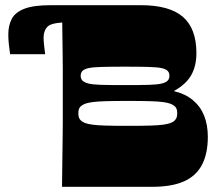

<svg xmlns="http://www.w3.org/2000/svg" viewBox="-20 -720 861 740"><path d="M219 0Q220 -72 220.5 -118Q221 -164 221.5 -194.5Q222 -225 222 -247.5Q222 -270 222 -293.5Q222 -317 222 -350Q222 -384 222 -407.5Q222 -431 222 -454Q222 -477 221.5 -507Q221 -537 220.5 -583Q220 -629 219 -700H523Q633 -700 685 -655Q737 -610 737 -515Q737 -482 728 -455Q719 -428 700 -407Q681 -386 650 -369Q695 -358 724 -333.5Q753 -309 767 -273.5Q781 -238 781 -193Q781 -127 758 -84Q735 -41 688 -20.5Q641 0 567 0ZM473 -235Q527 -235 559.5 -236Q592 -237 609 -239.5Q626 -242 634.5 -245Q643 -248 649 -252Q654 -255 658.5 -262.5Q663 -270 663 -283Q663 -293 661 -299Q659 -305 655.5 -308.5Q652 -312 649 -314Q643 -318 634.5 -321Q626 -324 609 -326.5Q592 -329 559.5 -330Q527 -331 473 -331Q419 -331 386.5 -330Q354 -329 336.5 -326.5Q319 -324 310.5 -321Q302 -318 296 -314Q293 -312 289.5 -308.5Q286 -305 284 -299Q282 -293 282 -283Q282 -274 284 -268Q286 -262 289.5 -258Q293 -254 296 -252Q302 -248 310.5 -245Q319 -242 336.5 -239.5Q354 -237 386.5 -236Q419 -235 473 -235ZM462 -392Q521 -392 554 -393Q587 -394 603 -398Q619 -402 626 -409Q629 -412 631 -416.5Q633 -421 633 -428Q633 -435 631 -439.5Q629 -444 626 -447Q619 -454 603 -457.5Q587 -461 554 -462Q521 -463 462 -463Q403 -463 370 -462Q337 -461 321.5 -457.5Q306 -454 298 -447Q296 -445 294.5 -442.5Q293 -440 292 -436.5Q291 -433 291 -428Q291 -423 292 -419.5Q293 -416 294.5 -413.5Q296 -411 298 -409Q306 -402 321.5 -398Q337 -394 370 -393Q403 -392 462 -392ZM283 -635Q228 -635 202 -631.5Q176 -628 165 -619Q157 -612 152.5 -600.5Q148 -589 148 -574Q148 -566 148.5 -560.5Q149 -555 150 -544.5Q151 -534 154 -511H19Q16 -531 14 -550.5Q12 -570 12 -587Q12 -622 25.5 -647.5Q39 -673 74.5 -686.5Q110 -700 175 -700Q203 -700 224.5 -700Q246 -700 265 -700Z"/></svg>

Font: Ojuju ExtraBold
Style: Regular
Weight: 800
Designer: Chisaokwu Joboson, Mirko Velimirovic
Foundry: Udi Foundry
Version: Version 1.000